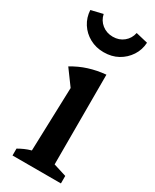

<svg xmlns="http://www.w3.org/2000/svg" viewBox="-188 -770 664 821"><g transform="rotate(30 144.0 -359.5)"><path d="M30 0V-34Q44 -42 58.5 -48.5Q73 -55 91 -60L101 -374L46 -449Q82 -471 121.5 -483.5Q161 -496 205 -500V-57L269 -37V0ZM146 -577Q108 -577 77 -594Q46 -611 27.5 -640Q9 -669 7 -705L65 -719Q71 -690 93.5 -672Q116 -654 147 -654Q178 -654 200 -672Q222 -690 228 -719L287 -705Q285 -669 266 -640Q247 -611 216.5 -594Q186 -577 146 -577Z"/></g></svg>

Font: Piazzolla 24pt SemiBold
Style: Regular
Weight: 600
Designer: Juan Pablo del Peral
Foundry: Huerta Tipografica
Version: Version 2.005